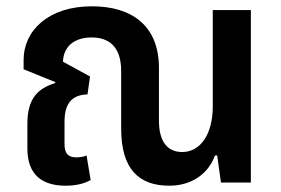

<svg xmlns="http://www.w3.org/2000/svg" viewBox="-20 -580 894 610"><path d="M188 10C217 10 245 5 268 -8L255 -86C246 -82 234 -80 223 -80C197 -80 185 -92 185 -122V-194C185 -256 213 -279 258 -280L266 -337L180 -384C182 -435 219 -461 271 -461C323 -461 365 -435 365 -354V-171C365 -44 420 10 518 10C589 10 642 -28 663 -86H670L682 0H777V-548H656V-242C656 -154 617 -97 559 -97C515 -97 485 -126 485 -197V-364C485 -500 397 -560 272 -560C135 -560 55 -484 55 -389V-360L156 -319L155 -316C100 -299 67 -267 67 -187V-108C67 -23 116 10 188 10Z"/></svg>

Font: Noto Sans Thai SemiCondensed Semi
Style: Regular
Weight: 600
Width: 4
Designer: Monotype Design Team
Foundry: Monotype Imaging Inc.
Version: Version 1.901